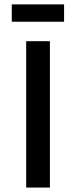

<svg xmlns="http://www.w3.org/2000/svg" viewBox="-20 -846 343 866"><path d="M269 -826.2V-748H33.2V-826.2ZM205.1 -660.2V0H98.1V-660.2Z"/></svg>

Font: Work Sans Medium
Style: Regular
Weight: 500
Designer: Wei Huang
Foundry: Wei Huang
Version: Version 2.012